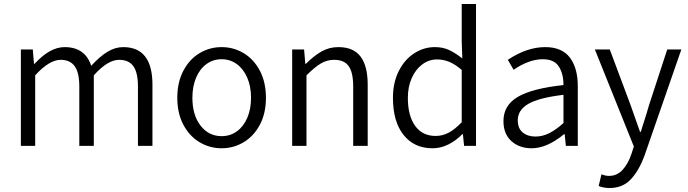

<svg xmlns="http://www.w3.org/2000/svg" viewBox="-20 -734 3460 966"><path d="M85 -485H145L151 -413H154Q231 -497 305 -497Q408 -497 439 -403Q481 -449 520 -473Q559 -497 600 -497Q747 -497 747 -308V0H674V-299Q674 -369 651 -401Q628 -433 579 -433Q522 -433 452 -355V0H379V-299Q379 -368 356 -400.5Q333 -433 285 -433Q228 -433 157 -355V0H85Z M872 -242Q872 -320 902.5 -378Q933 -436 984 -466.5Q1035 -497 1095 -497Q1155 -497 1206 -466.5Q1257 -436 1287.5 -378Q1318 -320 1318 -242Q1318 -164 1287.5 -106.5Q1257 -49 1206 -18.5Q1155 12 1095 12Q1035 12 984 -18.5Q933 -49 902.5 -106.5Q872 -164 872 -242ZM1243 -242Q1243 -299 1224 -343Q1205 -387 1171.5 -411.5Q1138 -436 1095 -436Q1052 -436 1018.5 -411.5Q985 -387 966.5 -343Q948 -299 948 -242Q948 -155 989 -102Q1030 -49 1095 -49Q1138 -49 1171.5 -73Q1205 -97 1224 -141Q1243 -185 1243 -242Z M1450 -485H1510L1516 -413H1519Q1559 -453 1597.5 -475Q1636 -497 1682 -497Q1758 -497 1794 -449.5Q1830 -402 1830 -308V0H1757V-299Q1757 -369 1734.5 -401Q1712 -433 1661 -433Q1625 -433 1594 -414.5Q1563 -396 1522 -355V0H1450Z M1957 -242Q1957 -318 1986 -376Q2015 -434 2063.5 -465.5Q2112 -497 2168 -497Q2207 -497 2238 -483Q2269 -469 2306 -440L2303 -524V-714H2375V0H2315L2309 -59H2306Q2275 -27 2236.5 -7.5Q2198 12 2156 12Q2064 12 2010.5 -55Q1957 -122 1957 -242ZM2303 -119V-382Q2271 -410 2241 -422.5Q2211 -435 2179 -435Q2138 -435 2104.5 -410Q2071 -385 2051.5 -341Q2032 -297 2032 -242Q2032 -152 2068.5 -101Q2105 -50 2172 -50Q2207 -50 2238.5 -67Q2270 -84 2303 -119Z M2513 -125Q2513 -204 2585 -246.5Q2657 -289 2815 -306Q2815 -363 2791.5 -399.5Q2768 -436 2711 -436Q2642 -436 2564 -383L2535 -433Q2631 -497 2723 -497Q2807 -497 2847 -444.5Q2887 -392 2887 -300V0H2827L2821 -59H2818Q2732 12 2655 12Q2593 12 2553 -24Q2513 -60 2513 -125ZM2815 -115V-257Q2690 -242 2637.5 -211Q2585 -180 2585 -129Q2585 -88 2610 -67.5Q2635 -47 2674 -47Q2709 -47 2742.5 -63.5Q2776 -80 2815 -115Z M2992 202 3006 143Q3026 151 3044 151Q3084 151 3112 121Q3140 91 3157 40L3169 3L2973 -485H3048L3152 -207L3200 -71H3204Q3218 -113 3233 -163L3246 -207L3337 -485H3408L3224 45Q3196 123 3154.5 167.5Q3113 212 3047 212Q3017 212 2992 202Z"/></svg>

Font: Assistant-zap
Style: zap
Weight: 400
Designer: Hebrew By Ben Nathan, Latin by Paul Hunt
Version: Version 2.001